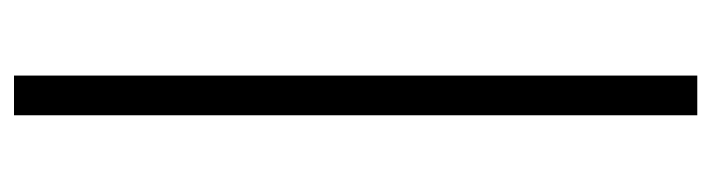

<svg xmlns="http://www.w3.org/2000/svg" viewBox="-400 -390 1040 281"><g transform="rotate(-90 120.5 -250.0)"><path d="M91.8 -750H149.9V250H91.8Z"/></g></svg>

Font: Pyidaungsu ZawDecode
Style: Regular
Weight: 400
Designer: Sun Tun
Foundry: Your Own Font Foundry
Version: Version 2.50